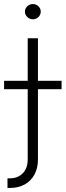

<svg xmlns="http://www.w3.org/2000/svg" viewBox="-58 -717 320 936"><path d="M127 -530.3V-323.2H242.2V-282.2H127V60.5Q127 102.5 110.1 133.8Q93.3 165 62.5 182.1Q31.7 199.2 -8.8 199.2H-21.5V152.3H-9.8Q28.8 152.3 53 127.7Q77.1 103 77.1 60.5V-282.2H-38.1V-323.2H77.1V-530.3ZM63.5 -660.2Q63.5 -675.3 75 -686.3Q86.4 -697.3 102.5 -697.3Q118.2 -697.3 129.4 -686.3Q140.6 -675.3 140.6 -660.2Q140.6 -645 129.4 -634Q118.2 -623 102.5 -623Q86.4 -623 75 -634Q63.5 -645 63.5 -660.2Z"/></svg>

Font: Pretendard JP ExtraLight
Style: Regular
Weight: 200
Designer: Base glyphs from Inter by Rasmus Andersson; Hangeul glyphs from Noto Sans CJK(Source Han Sans) by Jang Soo-young and Kan
Foundry: Kil Hyung-jin
Version: Version 1.309